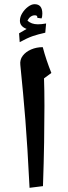

<svg xmlns="http://www.w3.org/2000/svg" viewBox="-20 -905 324 916"><path d="M121 -9Q116 -112 111 -190Q106 -268 101 -333.5Q96 -399 90 -461Q84 -523 77 -595Q74 -620 88.5 -639Q103 -658 128.5 -669Q154 -680 184 -680Q192 -649 202.5 -618Q213 -587 225 -557L190 -531Q192 -476 192 -399.5Q192 -323 190.5 -227Q189 -131 185 -17ZM74 -704 71 -746 107 -767Q75 -779 75 -806Q75 -824 86 -842Q97 -860 113.5 -872.5Q130 -885 145 -885Q182 -885 182 -840Q182 -825 178 -817L158 -820V-823Q158 -828 155 -830Q152 -832 146 -832Q136 -832 127 -826Q118 -820 111 -807Q129 -789 161 -789Q169 -789 179 -790Q189 -791 200 -793L196 -749Q160 -741 135.5 -732.5Q111 -724 74 -704Z"/></svg>

Font: Noto Naskh Arabic
Style: Regular
Weight: 400
Designer: Monotype Design Team, David Williams, Mohamad Dakak and Nizar Qandah
Foundry: Monotype Imaging Inc.
Version: Version 2.013